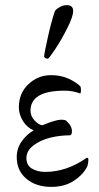

<svg xmlns="http://www.w3.org/2000/svg" viewBox="-20 -731 389 756"><path d="M153.8 -508.8Q153.8 -518.6 168.2 -583.5Q182.6 -648.4 195.8 -686Q198.7 -693.8 213.9 -702.4Q229 -710.9 242.2 -710.9Q268.1 -710.9 268.1 -688Q268.1 -665.5 244.6 -619.4Q221.2 -573.2 197.5 -537.6Q173.8 -502 168.9 -500H166Q162.6 -500 158.2 -502.7Q153.8 -505.4 153.8 -508.8ZM45.9 -111.8Q45.9 -146.5 65.2 -174.1Q84.5 -201.7 112.8 -217.8Q86.9 -228 70.6 -254.4Q54.2 -280.8 54.2 -308.1Q54.2 -363.8 91.8 -399.4Q129.4 -435.1 181.2 -435.1Q220.2 -435.1 251.2 -420.7Q282.2 -406.2 296.9 -390.1Q298.8 -384.8 298.8 -375.5Q298.8 -366.2 295.9 -362.8Q267.1 -374 233.9 -374Q100.1 -374 100.1 -294.9Q100.1 -273.9 116.5 -256.3Q132.8 -238.8 147 -237.8Q199.2 -259.8 222.2 -259.8Q234.4 -259.8 240.2 -255.9Q263.2 -235.8 263.2 -214.8Q263.2 -198.2 254.9 -198.2Q216.8 -198.2 179 -189.2Q141.1 -180.2 112.5 -158.9Q84 -137.7 84 -108.9Q84 -80.1 105.7 -67.1Q127.4 -54.2 158.2 -54.2Q242.7 -54.2 321.8 -109.9Q328.1 -109.9 328.1 -102.1Q328.1 -90.8 324.2 -77.1Q309.6 -45.4 272.5 -20.3Q235.4 4.9 182.1 4.9Q121.6 4.9 83.7 -27.3Q45.9 -59.6 45.9 -111.8Z"/></svg>

Font: Crimson
Style: Roman
Weight: 400
Version: Version 0.8